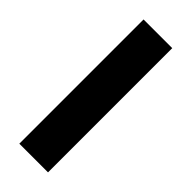

<svg xmlns="http://www.w3.org/2000/svg" viewBox="-234 -743 776 776"><g transform="rotate(45 153.5 -355.0)"><path d="M235 -710H71V0H235Z"/></g></svg>

Font: RT Raleway ExtraBold
Style: Regular
Weight: 400
Designer: Matt McInerney, Pablo Impallari, Rodrigo Fuenzalida — Edited by Milan Moffatt in April 2016
Foundry: Matt McInerney, Pablo Impallari, Rodrigo Fuenzalida — Edited by Milan Moffatt in April 2016
Version: Version 3.001